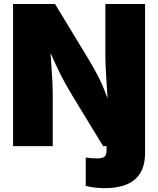

<svg xmlns="http://www.w3.org/2000/svg" viewBox="-20 -748 810 983"><path d="M418.9 203.6V58.6Q433.6 60.5 447.3 61.8Q460.9 63 475.1 63Q503.9 63 514.6 54.4Q525.4 45.9 525.4 23.9V0H507.8L346.2 -265.6Q312.5 -321.3 288.8 -368.7Q265.1 -416 238.8 -477.1Q243.2 -414.6 246.6 -358.2Q250 -301.8 250 -265.6V0H46.9V-727.5H261.7L435.1 -441.9Q462.4 -397 485.4 -351.3Q508.3 -305.7 530.8 -244.1Q527.3 -299.8 523.4 -360.4Q519.5 -420.9 519.5 -460.9V-727.5H722.7V35.6Q722.7 215.3 515.6 215.3Q462.4 215.3 418.9 203.6Z"/></svg>

Font: Inter Black
Style: Regular
Weight: 900
Designer: Rasmus Andersson
Foundry: rsms
Version: Version 4.000;git-a52131595